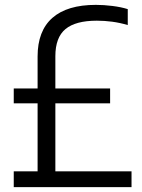

<svg xmlns="http://www.w3.org/2000/svg" viewBox="-20 -769 584 789"><path d="M36.5 0V-65H134.5V-344.5H36.5V-405.5H134.5V-537Q134.5 -642 195.2 -695.5Q256 -749 374 -749Q406.5 -749 442.2 -744.5Q478 -740 505 -731.5V-666Q473 -675.5 441 -679.8Q409 -684 378 -684Q290.5 -684 249 -649.5Q207.5 -615 207.5 -538V-405.5H432.5V-344.5H207.5V-65H520.5V0Z"/></svg>

Font: Encode Sans Condensed
Style: Regular
Weight: 400
Width: 3
Designer: Multiple Designers
Foundry: Impallari Type
Version: Version 3.000; ttfautohint (v1.8.3) -l 8 -r 50 -G 200 -x 14 